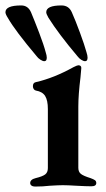

<svg xmlns="http://www.w3.org/2000/svg" viewBox="-89 -683 388 706"><path d="M22 -10Q22 -23 42 -28Q67 -34 77 -41.5Q87 -49 87 -65V-282Q87 -314 77 -330Q67 -346 43 -350Q38 -351 35 -355.5Q32 -360 32 -366Q32 -379 43 -381Q109 -396 181 -436Q195 -443 199 -443Q210 -443 210 -433L207 -399Q199 -335 199 -291V-66Q199 -51 208.5 -43.5Q218 -36 244 -28Q255 -24 260 -20.5Q265 -17 265 -10Q265 2 247 2Q228 2 192 0Q160 -2 142 -2Q126 -2 94 0Q69 3 40 3Q32 3 27 -0.5Q22 -4 22 -10ZM46 -476Q-34 -571 -60 -617Q-69 -631 -69 -638Q-69 -663 -11 -663Q14 -663 25 -638Q38 -607 55 -562.5Q72 -518 79 -491Q83 -479 83 -471Q83 -458 74 -458Q68 -458 59.5 -463.5Q51 -469 46 -476ZM196 -476Q126 -559 89 -618Q81 -632 81 -638Q81 -663 137 -663Q164 -663 175 -638Q188 -609 205 -563Q222 -517 229 -491Q233 -479 233 -471Q233 -458 224 -458Q218 -458 210 -463Q202 -468 196 -476Z"/></svg>

Font: EB Garamond SemiBold
Style: Regular
Weight: 600
Designer: Georg Duffner and Octavio Pardo
Foundry: Georg Duffner
Version: Version 1.000